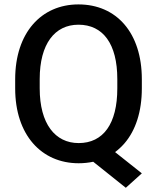

<svg xmlns="http://www.w3.org/2000/svg" viewBox="-20 -741 728 883"><path d="M632.3 -376.5C632.3 -590.3 515.6 -720.7 340.8 -720.7C169.9 -720.7 49.8 -590.3 49.8 -376.5V-334.5C49.8 -120.1 170.9 9.8 341.8 9.8C365.2 9.8 387.7 7.3 408.7 2.9L558.6 122.6L632.3 56.2L509.3 -41.5C524.9 -53.2 539.6 -66.9 552.7 -82C603.5 -141.1 632.3 -227.1 632.3 -334.5ZM519.5 -334.5C519.5 -171.4 454.6 -83 341.8 -83C233.4 -83 162.6 -171.9 162.6 -334.5V-377.4C162.6 -539.1 231.9 -627.4 340.8 -627.4C453.6 -627.4 519.5 -539.6 519.5 -377.4Z"/></svg>

Font: Bert Sans Medium
Style: Regular
Weight: 500
Designer: Christian Robertson (Google), Cristiano Sobral
Foundry: Google, Cristiano Sobral
Version: Version 3.101